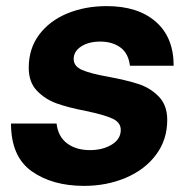

<svg xmlns="http://www.w3.org/2000/svg" viewBox="-20 -596 622 628"><path d="M16 -192H165Q170 -149 199.5 -127Q229 -105 274 -105Q316 -105 345.5 -123Q375 -141 375 -171Q375 -196 347 -208.5Q319 -221 261 -233Q204 -244 166 -257.5Q128 -271 101 -299Q74 -327 74 -374Q74 -437 108 -482.5Q142 -528 200 -552Q258 -576 329 -576Q431 -576 489.5 -525Q548 -474 548 -381H405Q400 -422 373.5 -441Q347 -460 308 -460Q270 -460 245.5 -444Q221 -428 221 -403Q221 -379 249 -367Q277 -355 334 -345Q393 -334 432 -321.5Q471 -309 499 -280.5Q527 -252 527 -204Q527 -139 490.5 -90Q454 -41 391.5 -14.5Q329 12 255 12Q151 12 83.5 -36Q16 -84 16 -192Z"/></svg>

Font: Open Sauce One ExtraBold Italic
Style: Regular
Weight: 800
Italic angle: -10°
Designer: Alfredo Marco Pradil
Foundry: Creative Sauce Fz LLC
Version: Version 1.477